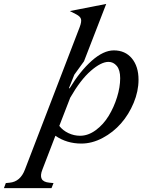

<svg xmlns="http://www.w3.org/2000/svg" viewBox="-173 -737 754 987"><path d="M245.1 1Q169.9 1 111.8 -39.1L44.9 134.8Q32.7 165.5 41.3 182.4Q49.8 199.2 81.1 202.1L102.1 204.1L91.8 230H-152.8L-143.1 204.1L-123 202.1Q-68.4 196.8 -44.9 134.8L236.8 -598.1Q247.1 -625.5 243.4 -638.9Q239.7 -652.3 219.2 -663.1L186 -680.2L373 -716.8L258.8 -421.9L209 -353L181.2 -283.2H185.1Q238.8 -371.6 298.8 -424.8Q358.9 -478 412.1 -478Q470.7 -478 504.9 -436.8Q539.1 -395.5 539.1 -327.1Q539.1 -268.1 514.2 -208.3Q489.3 -148.4 449 -102.5Q408.7 -56.6 354.5 -27.8Q300.3 1 245.1 1ZM384.8 -418.9Q346.7 -418.9 293.7 -372.8Q240.7 -326.7 188 -234.9L131.8 -89.8Q149.9 -66.4 178.7 -52.7Q207.5 -39.1 238.8 -39.1Q280.3 -39.1 319.6 -68.1Q358.9 -97.2 385.7 -141.4Q412.6 -185.5 428.7 -237.3Q444.8 -289.1 444.8 -335Q444.8 -377.4 427.2 -398.2Q409.7 -418.9 384.8 -418.9Z"/></svg>

Font: Redaction
Style: Italic
Weight: 400
Designer: Jeremy Mickel / Forest Young
Foundry: MCKL
Version: Version 2.001;hotconv 1.0.113;makeotfexe 2.5.65598 DEVELOPME